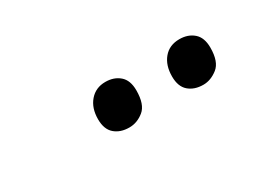

<svg xmlns="http://www.w3.org/2000/svg" viewBox="-19 -913 614 447"><g transform="rotate(-30 288.5 -689.0)"><path d="M446 -629Q422 -629 407 -642Q392 -655 392 -682Q392 -712 407.5 -730.5Q423 -749 450 -749Q473 -749 488 -736Q503 -723 503 -696Q503 -658 484.5 -643.5Q466 -629 446 -629ZM247 -629Q223 -629 208 -642Q193 -655 193 -682Q193 -712 209 -730.5Q225 -749 251 -749Q274 -749 289 -736Q304 -723 304 -696Q304 -658 286 -643.5Q268 -629 247 -629Z"/></g></svg>

Font: Noto Serif Medium
Style: Italic
Weight: 500
Italic angle: -12°
Designer: Monotype Design Team
Foundry: Monotype Imaging Inc.
Version: Version 2.014; ttfautohint (v1.8.4.7-5d5b)